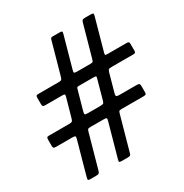

<svg xmlns="http://www.w3.org/2000/svg" viewBox="-224 -955 1108 1159"><g transform="rotate(-30 330.0 -375.0)"><path d="M309 -805H350.5Q367 -805 369.8 -801.2Q372.5 -797.5 369 -785L309 -569.5Q305 -556 307.2 -551.8Q309.5 -547.5 328.5 -547.5H421.5Q435.5 -547.5 438.5 -552.8Q441.5 -558 444.5 -568.5L505.5 -787Q509 -798.5 513.5 -801.8Q518 -805 533.5 -805H571Q587 -805 588.2 -800Q589.5 -795 586 -783L525.5 -565.5Q522.5 -554 523.8 -550.8Q525 -547.5 540.5 -547.5H671Q681.5 -547.5 685.8 -544.5Q690 -541.5 690 -530V-485.5Q690 -474.5 686.8 -471Q683.5 -467.5 673 -467.5H523Q504 -467.5 500 -463Q496 -458.5 492 -445L457.5 -321Q454 -308.5 456.5 -303Q459 -297.5 477 -297.5H596.5Q611 -297.5 615.5 -293.8Q620 -290 620 -275V-239.5Q620 -225 616.5 -221.2Q613 -217.5 599 -217.5H450Q433.5 -217.5 430.2 -214.8Q427 -212 423.5 -200L356.5 40Q354 49.5 349.2 52.2Q344.5 55 332.5 55H294.5Q278 55 275 51.8Q272 48.5 275.5 36L340.5 -197Q344.5 -211 341 -214.2Q337.5 -217.5 318.5 -217.5H233.5Q216.5 -217.5 212.8 -214.8Q209 -212 205.5 -199.5L140 35Q136.5 47.5 131.5 51.2Q126.5 55 111 55H72.5Q56.5 55 56.2 49.2Q56 43.5 59 32.5L122.5 -196.5Q126.5 -209.5 123 -213.5Q119.5 -217.5 100 -217.5H-9.5Q-21 -217.5 -25.5 -220.5Q-30 -223.5 -30 -236V-277Q-30 -289 -27.2 -293.2Q-24.5 -297.5 -12 -297.5H127Q143 -297.5 147.8 -301Q152.5 -304.5 156.5 -318L193.5 -449.5Q196.5 -461 194.2 -464.2Q192 -467.5 176 -467.5H59Q46.5 -467.5 43.2 -471.8Q40 -476 40 -488.5V-531.5Q40 -541.5 44 -544.5Q48 -547.5 58 -547.5H198.5Q216 -547.5 219.8 -553Q223.5 -558.5 227.5 -572L289.5 -794Q291.5 -801.5 295.5 -803.2Q299.5 -805 309 -805ZM391.5 -467.5H296Q283 -467.5 280.8 -464.8Q278.5 -462 276 -452.5L239 -320.5Q235.5 -307 237.2 -302.2Q239 -297.5 258 -297.5H341.5Q360 -297.5 365.2 -300.5Q370.5 -303.5 374.5 -318L412 -453.5Q415.5 -465 409.8 -466.2Q404 -467.5 391.5 -467.5Z"/></g></svg>

Font: Besley*
Style: Bold Italic
Weight: 700
Italic angle: -13°
Designer: Owen Earl
Foundry: indestructible type*
Version: Version 2.000; ttfautohint (v1.8.3)